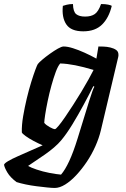

<svg xmlns="http://www.w3.org/2000/svg" viewBox="-86 -730 621 950"><path d="M185 200Q171 200 147 197.5Q123 195 95 191.5Q67 188 41 182.5Q15 177 -4 171Q-35 148 -49.5 123.5Q-64 99 -66 85Q-64 78 -45.5 67Q-27 56 1.5 43.5Q30 31 62.5 16.5Q95 2 125 -11Q104 -20 80.5 -32.5Q57 -45 40.5 -57Q24 -69 22 -75Q21 -111 28.5 -155Q36 -199 46.5 -243Q57 -287 68.5 -324Q80 -361 89 -385Q98 -409 101 -413Q107 -421 123.5 -435Q140 -449 161 -464Q182 -479 200.5 -489.5Q219 -500 229 -500Q248 -500 275 -491.5Q302 -483 332 -469.5Q362 -456 391 -440L401 -500Q410 -500 426.5 -499.5Q443 -499 460 -495Q477 -491 488.5 -483Q500 -475 500 -460Q500 -458 500 -454.5Q500 -451 499 -448L413 -85Q404 -47 386 -6.5Q368 34 343.5 70.5Q319 107 291.5 136.5Q264 166 236.5 183Q209 200 185 200ZM216 134Q236 111 256.5 67Q277 23 298 -45L356 -233Q364 -258 370.5 -276.5Q377 -295 381 -301L376 -304Q355 -262 327.5 -211Q300 -160 271.5 -113.5Q243 -67 217 -36Q203 -19 181.5 -0.5Q160 18 135.5 35Q111 52 89 66.5Q67 81 53 91Q66 99 95.5 109Q125 119 158.5 125.5Q192 132 216 134ZM186 -91Q190 -91 203.5 -107Q217 -123 235.5 -150Q254 -177 275 -209.5Q296 -242 316 -275Q336 -308 352 -337Q368 -366 377 -384Q327 -399 286.5 -407Q246 -415 212 -416Q201 -404 190 -374.5Q179 -345 168.5 -307Q158 -269 150 -230.5Q142 -192 137.5 -162.5Q133 -133 133 -122Q142 -111 160 -101Q178 -91 186 -91ZM326 -575Q265 -575 242 -609.5Q219 -644 225 -701Q230 -703 244 -706.5Q258 -710 275 -710Q276 -672 291 -660Q306 -648 335 -648Q365 -648 383 -660.5Q401 -673 414 -710Q436 -710 449.5 -707Q463 -704 467 -701Q453 -642 419 -608.5Q385 -575 326 -575Z"/></svg>

Font: Texturina Medium 12pt
Style: Bold Italic
Weight: 700
Italic angle: -11°
Version: Version 1.002